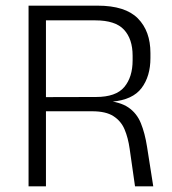

<svg xmlns="http://www.w3.org/2000/svg" viewBox="-20 -659 608 679"><path d="M457.5 0 438.5 -133Q433 -172 420.5 -201.5Q408 -231 381.2 -248.2Q354.5 -265.5 306 -265.5H123.5V-315.5L319.5 -316Q390 -316 419.5 -351.2Q449 -386.5 449 -445.5V-462Q449 -521 418.5 -554Q388 -587 317 -587H121V-639H325Q423 -639 467.5 -594Q512 -549 512 -471.5V-453.5Q512 -389.5 480.8 -347.8Q449.5 -306 376.5 -299.5L376 -293.5L349 -303.5Q404 -299.5 434 -279Q464 -258.5 478.2 -223.2Q492.5 -188 500 -140L522 0ZM81 0V-639H142.5V-299.5V-275.5V0Z"/></svg>

Font: Anek Odia Medium Light
Style: Regular
Weight: 300
Version: Version 1.003